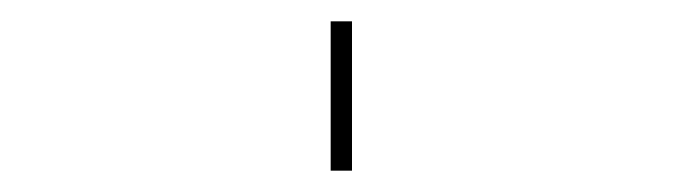

<svg xmlns="http://www.w3.org/2000/svg" viewBox="-20 60 640 180"><path d="M290 220V80H310V220Z"/></svg>

Font: Iosevka Thin Extended
Style: Regular
Weight: 100
Width: 7
Monospace: yes
Designer: Belleve Invis
Foundry: Belleve Invis
Version: Version 32.5.0; ttfautohint (v1.8.4)